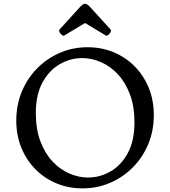

<svg xmlns="http://www.w3.org/2000/svg" viewBox="-20 -1031 940 1061"><path d="M436 10Q359 10 292.5 -17.5Q226 -45 176 -95.5Q126 -146 98 -214.5Q70 -283 70 -365Q70 -452 101 -526Q132 -600 186.5 -654.5Q241 -709 312 -739.5Q383 -770 464 -770Q541 -770 607.5 -742.5Q674 -715 724 -664.5Q774 -614 802 -545.5Q830 -477 830 -395Q830 -308 799 -234Q768 -160 713.5 -105.5Q659 -51 588 -20.5Q517 10 436 10ZM467 -50Q532 -50 590.5 -83.5Q649 -117 686 -184.5Q723 -252 723 -354Q723 -443 698 -509.5Q673 -576 631.5 -620.5Q590 -665 538.5 -687.5Q487 -710 434 -710Q369 -710 310.5 -676.5Q252 -643 215 -575.5Q178 -508 178 -406Q178 -317 203 -250.5Q228 -184 269.5 -139.5Q311 -95 362.5 -72.5Q414 -50 467 -50ZM310 -869Q304 -862 309 -853Q314 -844 322 -838Q330 -832 334 -834L450 -904L566 -834Q570 -832 578 -838Q586 -844 591 -853Q596 -862 590 -869L479 -991Q461 -1011 449.5 -1010.5Q438 -1010 421 -991Z"/></svg>

Font: Anvers
Style: Regular
Weight: 400
Designer: Ishtar van Looy
Version: Version 1.000